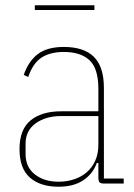

<svg xmlns="http://www.w3.org/2000/svg" viewBox="-20 -696 508 728"><path d="M376 0Q362 0 357.5 -4.5Q353 -9 353 -23V-78H347Q333 -38 296.5 -13Q260 12 202 12Q133 12 93.5 -22.5Q54 -57 54 -131Q54 -205 96 -239.5Q138 -274 212 -274H353V-359Q353 -436 319.5 -467.5Q286 -499 222 -499Q171 -499 138 -478Q105 -457 87 -404L70 -412Q88 -464 123.5 -491Q159 -518 222 -518Q298 -518 336 -480.5Q374 -443 374 -362V-19H449V0ZM202 -7Q233 -7 260.5 -16Q288 -25 308.5 -42.5Q329 -60 341 -86.5Q353 -113 353 -148V-256H212Q154 -256 115.5 -228.5Q77 -201 77 -151V-112Q77 -62 112.5 -34.5Q148 -7 202 -7ZM112 -676H338V-658H112Z"/></svg>

Font: IBM Plex Sans Cond Thin
Style: Regular
Weight: 100
Width: 3
Designer: Mike Abbink, Paul van der Laan, Pieter van Rosmalen
Foundry: Bold Monday
Version: Version 1.3